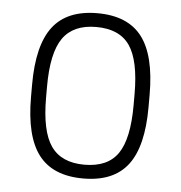

<svg xmlns="http://www.w3.org/2000/svg" viewBox="-44 -572 588 625"><g transform="rotate(5 250.0 -260.0)"><path d="M250 10Q151 10 104.5 -50.5Q58 -111 58 -240V-280Q58 -409 104.5 -469.5Q151 -530 250 -530Q349 -530 395.5 -469.5Q442 -409 442 -280V-240Q442 -111 395.5 -50.5Q349 10 250 10ZM250 -35Q326 -35 359.5 -83.5Q393 -132 393 -242V-278Q393 -388 359.5 -436.5Q326 -485 250 -485Q175 -485 141 -436.5Q107 -388 107 -278V-242Q107 -132 141 -83.5Q175 -35 250 -35Z"/></g></svg>

Font: M PLUS Code Latin Light
Style: Regular
Weight: 300
Designer: Coji Morishita
Foundry: UNDERFOREST DESIGN
Version: Version 1.002; ttfautohint (v1.8.3)